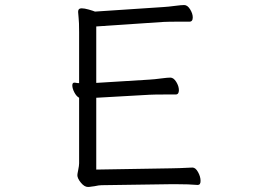

<svg xmlns="http://www.w3.org/2000/svg" viewBox="-20 -732 1040 762"><path d="M677 -1H661L383 3Q373 3 355 7Q351 7 343.5 8.5Q336 10 329 10Q315 10 301 -7Q287 -24 287 -37Q287 -41 290.5 -58Q294 -75 294 -84V-344Q283 -350 275 -365.5Q267 -381 267 -393Q267 -404 275 -404H277Q287 -402 294 -402V-604Q294 -645 292 -661L290 -685Q290 -699 304 -699Q315 -699 332.5 -694Q350 -689 357 -686L628 -704Q647 -705 677 -709Q700 -712 711 -712Q724 -712 734.5 -695Q745 -678 745 -663Q745 -646 732 -646H690Q648 -646 629 -645L362 -627V-403L573 -416Q592 -417 622 -421Q645 -424 656 -424Q669 -424 679.5 -407Q690 -390 690 -374Q690 -357 677 -357H635Q593 -357 574 -356L362 -344V-59L660 -64Q683 -64 743 -67H744Q756 -67 766 -49Q776 -31 776 -14Q776 2 765 2H764Q731 -1 677 -1Z"/></svg>

Font: Fusion Kai T
Style: Regular
Weight: 400
Designer: Fontworks Inc.
Version: Version 24.134;May 13, 2024